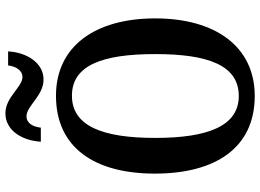

<svg xmlns="http://www.w3.org/2000/svg" viewBox="-146 -806 962 710"><g transform="rotate(-90 335.0 -451.0)"><path d="M396 -771C457 -771 496 -832 500 -902H448C445 -875 431 -849 405 -849C368 -849 331 -912 271 -912C208 -912 170 -851 166 -781H218C221 -808 233 -834 260 -834C299 -834 335 -771 396 -771ZM335 10C519 10 622 -137 622 -358C622 -580 519 -725 336 -725C142 -725 48 -580 48 -359C48 -137 142 10 335 10ZM335 -49C224 -49 180 -163 180 -358C180 -553 224 -666 336 -666C449 -666 490 -553 490 -358C490 -163 449 -49 335 -49Z"/></g></svg>

Font: Noto Serif Condensed Semi
Style: Regular
Weight: 600
Width: 3
Designer: Monotype Design Team
Foundry: Monotype Imaging Inc.
Version: Version 1.002